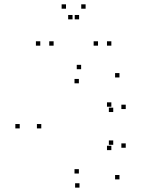

<svg xmlns="http://www.w3.org/2000/svg" viewBox="-20 -836 660 878"><path d="M526.3 -15.7V-35.7H506.3V-15.7ZM555 -160.3V-180.3H535V-160.3ZM497.8 -173.8V-193.8H477.8V-173.8ZM489.2 -149.5V-169.5H469.2V-149.5ZM340.7 -42.5V-62.5H320.7V-42.5ZM168.8 -248.8V-268.8H148.8V-248.8ZM340.7 -455V-475H320.7V-455ZM489.2 -348V-368H469.2V-348ZM497.8 -323.7V-343.7H477.8V-323.7ZM555 -337.3V-357.3H535V-337.3ZM526.3 -481.8V-501.8H506.3V-481.8ZM351 -519.5V-539.5H331V-519.5ZM70.2 -248.8V-268.8H50.2V-248.8ZM343.5 22V2H323.5V22ZM225.2 -627.2V-647.2H205.2V-627.2ZM341.7 -747.5V-767.5H321.7V-747.5ZM311.7 -747.5V-767.5H291.7V-747.5ZM428.2 -627.2V-647.2H408.2V-627.2ZM489.2 -627.2V-647.2H469.2V-627.2ZM371.5 -796.2V-816.2H351.5V-796.2ZM281.8 -796.2V-816.2H261.8V-796.2ZM164.2 -627.2V-647.2H144.2V-627.2Z"/></svg>

Font: Monaspace Xenon Dots Var
Style: Regular
Weight: 400
Designer: Riley Cran and the Lettermatic Team
Version: Version 1.100 (Monaspace Xenon Dots)